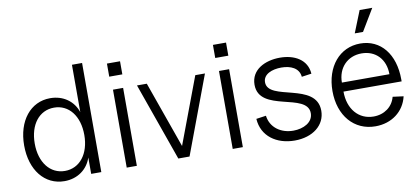

<svg xmlns="http://www.w3.org/2000/svg" viewBox="-68 -961 2651 1213"><g transform="rotate(-10 1257.0 -354.5)"><path d="M261 16C345 16 410 -32 434 -105V0H499V-700H434V-396C410 -469 345 -516 261 -516C135 -516 48 -408 48 -250C48 -92 134 16 261 16ZM275 -47C180 -47 116 -129 116 -250C116 -372 180 -453 275 -453C370 -453 434 -372 434 -250C434 -129 370 -47 275 -47Z M662 0H727V-500H662ZM653 -585H737V-669H653Z M993 0H1065L1252 -500H1190L1030 -74L879 -500H816Z M1342 0H1407V-500H1342ZM1333 -585H1417V-669H1333Z M1738 16C1854 16 1935 -48 1935 -141C1935 -326 1616 -257 1616 -379C1616 -431 1674 -453 1733 -453C1793 -453 1846 -430 1851 -373L1914 -382C1908 -473 1828 -516 1735 -516C1640 -516 1548 -472 1548 -375C1548 -195 1867 -271 1867 -137C1867 -78 1805 -47 1740 -47C1661 -47 1595 -92 1585 -170L1522 -161C1529 -48 1622 16 1738 16Z M2256 16C2360 16 2441 -45 2463 -140L2394 -149C2378 -87 2324 -47 2255 -47C2159 -47 2094 -123 2094 -235H2467V-248C2467 -410 2381 -516 2250 -516C2118 -516 2026 -407 2026 -250C2026 -92 2119 16 2256 16ZM2399 -293H2094C2094 -387 2157 -453 2248 -453C2338 -453 2399 -389 2399 -293ZM2228 -585H2281L2365 -725H2284Z"/></g></svg>

Font: Uncut Sans Book
Style: Regular
Weight: 350
Designer: Kasper Nordkvist
Foundry: UNCUT.wtf
Version: Version 1.304;Glyphs 3.2 (3246)